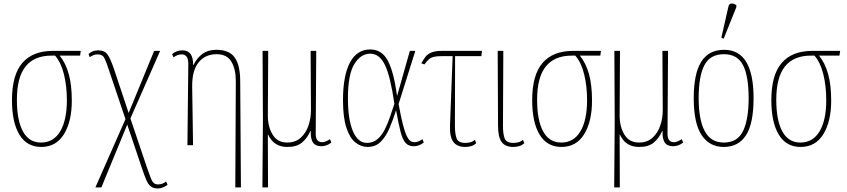

<svg xmlns="http://www.w3.org/2000/svg" viewBox="-20 -825 4812 1091"><path d="M214 10Q133 10 90.5 -59.5Q48 -129 48 -256Q48 -399 107 -467.5Q166 -536 282 -536H439L435 -509H319Q353 -467 370.5 -405Q388 -343 388 -253Q388 -135 343.5 -62.5Q299 10 214 10ZM213 -15Q284 -15 322 -78.5Q360 -142 360 -256Q360 -335 343.5 -402.5Q327 -470 293 -509H273Q175 -509 125.5 -447.5Q76 -386 76 -258Q76 -141 110.5 -78Q145 -15 213 -15Z M522 240 693 -148 598 -430Q584 -473 573.5 -494.5Q563 -516 535 -516Q512 -516 490 -500L483 -518Q494 -528 507 -533.5Q520 -539 537 -539Q575 -539 591.5 -514.5Q608 -490 626 -438L711 -183L856 -536H890L721 -152L812 118Q827 161 835.5 183.5Q844 206 853.5 214.5Q863 223 879 223Q891 223 903 218.5Q915 214 924 206L932 225Q922 233 907 239.5Q892 246 877 246Q852 246 837 234.5Q822 223 811 197Q800 171 786 129L703 -117L556 240Z M1317 240 1320 -362Q1320 -433 1294.5 -475Q1269 -517 1211 -517Q1146 -517 1108.5 -470.5Q1071 -424 1072 -333L1077 0H1045L1050 -462Q1050 -491 1040 -503.5Q1030 -516 1012 -516Q1003 -516 991 -512.5Q979 -509 966 -499L958 -518Q985 -539 1016 -539Q1079 -539 1077 -456H1079Q1101 -498 1132 -520Q1163 -542 1209 -542Q1283 -542 1314 -498Q1345 -454 1345 -361L1349 240Z M1471 240 1474 -136 1472 -536H1504L1502 -168Q1502 -104 1529.5 -59.5Q1557 -15 1612 -15Q1659 -15 1689 -42.5Q1719 -70 1733 -112Q1747 -154 1747 -198L1745 -536H1777L1774 -64Q1774 -17 1811 -17Q1828 -17 1855 -34L1863 -15Q1836 6 1806 6Q1773 6 1758.5 -15Q1744 -36 1746 -81H1744Q1726 -40 1696 -15Q1666 10 1614 10Q1580 10 1557.5 -1.5Q1535 -13 1522 -30Q1509 -47 1503 -61H1502L1503 240Z M2068 10Q2032 10 2000 -15Q1968 -40 1948.5 -98.5Q1929 -157 1929 -256Q1929 -395 1968.5 -469.5Q2008 -544 2084 -544Q2149 -544 2183 -481.5Q2217 -419 2236 -282H2237L2309 -536H2340L2245 -234Q2258 -162 2269 -119Q2280 -76 2290.5 -54Q2301 -32 2311.5 -24.5Q2322 -17 2336 -17Q2348 -17 2359 -22Q2370 -27 2381 -34L2388 -15Q2361 6 2331 6Q2302 6 2285 -12.5Q2268 -31 2256.5 -75Q2245 -119 2231 -197H2230Q2214 -146 2194 -98.5Q2174 -51 2144.5 -20.5Q2115 10 2068 10ZM2065 -13Q2100 -13 2124.5 -34Q2149 -55 2166 -88.5Q2183 -122 2196 -160.5Q2209 -199 2221 -235Q2199 -389 2168 -454.5Q2137 -520 2084 -520Q2030 -520 1993.5 -461Q1957 -402 1957 -265Q1957 -148 1985 -80.5Q2013 -13 2065 -13Z M2624 10Q2578 10 2556.5 -18Q2535 -46 2537 -110L2552 -506H2488Q2460 -506 2443.5 -501.5Q2427 -497 2416 -487Q2405 -477 2392 -459L2374 -465Q2386 -487 2398 -502.5Q2410 -518 2432 -527Q2454 -536 2494 -536H2719L2715 -506H2566L2565 -108Q2565 -67 2574 -40Q2583 -13 2624 -13Q2637 -13 2650.5 -16Q2664 -19 2679 -30L2686 -11Q2674 0 2658 5Q2642 10 2624 10Z M2897 10Q2851 10 2830.5 -18Q2810 -46 2810 -110L2808 -536H2840L2838 -108Q2838 -67 2847 -40Q2856 -13 2897 -13Q2910 -13 2923.5 -16Q2937 -19 2952 -30L2959 -11Q2947 0 2931 5Q2915 10 2897 10Z M3170 10Q3089 10 3046.5 -59.5Q3004 -129 3004 -256Q3004 -399 3063 -467.5Q3122 -536 3238 -536H3395L3391 -509H3275Q3309 -467 3326.5 -405Q3344 -343 3344 -253Q3344 -135 3299.5 -62.5Q3255 10 3170 10ZM3169 -15Q3240 -15 3278 -78.5Q3316 -142 3316 -256Q3316 -335 3299.5 -402.5Q3283 -470 3249 -509H3229Q3131 -509 3081.5 -447.5Q3032 -386 3032 -258Q3032 -141 3066.5 -78Q3101 -15 3169 -15Z M3470 240 3473 -136 3471 -536H3503L3501 -168Q3501 -104 3528.5 -59.5Q3556 -15 3611 -15Q3658 -15 3688 -42.5Q3718 -70 3732 -112Q3746 -154 3746 -198L3744 -536H3776L3773 -64Q3773 -17 3810 -17Q3827 -17 3854 -34L3862 -15Q3835 6 3805 6Q3772 6 3757.5 -15Q3743 -36 3745 -81H3743Q3725 -40 3695 -15Q3665 10 3613 10Q3579 10 3556.5 -1.5Q3534 -13 3521 -30Q3508 -47 3502 -61H3501L3502 240Z M4092 10Q4012 10 3967 -57Q3922 -124 3922 -267Q3922 -406 3964.5 -474Q4007 -542 4095 -542Q4262 -542 4262 -267Q4262 -123 4219 -56.5Q4176 10 4092 10ZM4093 -15Q4171 -15 4202.5 -81Q4234 -147 4234 -267Q4234 -393 4202 -455Q4170 -517 4094 -517Q4015 -517 3982.5 -454.5Q3950 -392 3950 -267Q3950 -145 3984.5 -80Q4019 -15 4093 -15ZM4092 -605 4079 -611 4119 -787Q4123 -805 4137 -805Q4151 -805 4164 -796V-784Z M4529 10Q4448 10 4405.5 -59.5Q4363 -129 4363 -256Q4363 -399 4422 -467.5Q4481 -536 4597 -536H4754L4750 -509H4634Q4668 -467 4685.5 -405Q4703 -343 4703 -253Q4703 -135 4658.5 -62.5Q4614 10 4529 10ZM4528 -15Q4599 -15 4637 -78.5Q4675 -142 4675 -256Q4675 -335 4658.5 -402.5Q4642 -470 4608 -509H4588Q4490 -509 4440.5 -447.5Q4391 -386 4391 -258Q4391 -141 4425.5 -78Q4460 -15 4528 -15Z"/></svg>

Font: Noto Serif Condensed Thin
Style: Regular
Weight: 100
Width: 3
Designer: Monotype Design Team
Foundry: Monotype Imaging Inc.
Version: Version 2.013; ttfautohint (v1.8.4.7-5d5b)